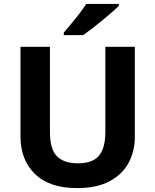

<svg xmlns="http://www.w3.org/2000/svg" viewBox="-20 -954 796 984"><path d="M671 -252Q671 -178 638.5 -118.5Q606 -59 540.5 -24.5Q475 10 375 10Q233 10 159 -62.5Q85 -135 85 -254V-714H236V-277Q236 -189 272 -153Q308 -117 379 -117Q429 -117 460 -134Q491 -151 505.5 -187Q520 -223 520 -278V-714H671ZM589 -924Q575 -910 552 -890Q529 -870 502.5 -848Q476 -826 450.5 -806.5Q425 -787 406 -774H307V-787Q323 -806 344.5 -831.5Q366 -857 387 -884.5Q408 -912 422 -934H589Z"/></svg>

Font: Noto Sans Gujarati
Style: Regular
Weight: 400
Designer: Jelle Bosma - Monotype Design Team, Universal Thirst
Foundry: Monotype Imaging Inc.
Version: Version 2.102